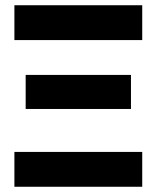

<svg xmlns="http://www.w3.org/2000/svg" viewBox="-20 -713 598 733"><path d="M35 -560V-693H523V-560ZM78 -297V-427H480V-297ZM35 0V-133H523V0Z"/></svg>

Font: Ubuntu Sans ExtraBold
Style: Regular
Weight: 800
Designer: Dalton Maag Ltd
Foundry: Dalton Maag Ltd
Version: Version 1.006; ttfautohint (v1.8.4.7-5d5b)